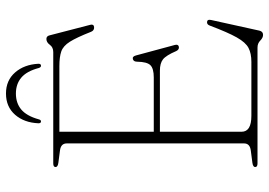

<svg xmlns="http://www.w3.org/2000/svg" viewBox="-152 -750 921 658"><g transform="rotate(-90 309.0 -421.5)"><path d="M65 -692Q65 -700 77.5 -700H459Q475.5 -700 484 -711.8Q492.5 -723.5 504 -723.5Q514 -723.5 516.5 -712L552.5 -573Q555.5 -561.5 545 -560Q533 -559 528.5 -570.5Q509 -620 494.5 -643Q480 -666 461.2 -672.5Q442.5 -679 411 -679H186V-355.5H372Q402.5 -355.5 414 -367Q425.5 -378.5 426 -412Q426 -424.5 434.5 -427Q444 -430 447.5 -416.5L483.5 -283Q486.5 -271.5 477 -269.5Q467.5 -268 462.5 -278.5Q447.5 -313.5 434 -324Q420.5 -334.5 395.5 -334.5H186V-54.5Q186 -21 240.5 -21H425.5Q454.5 -21 473.2 -30.8Q492 -40.5 509.2 -71Q526.5 -101.5 550 -164Q553.5 -173 561 -173Q572 -173 569 -159L532.5 6.5Q529.5 19 518 19Q508 19 498.5 9.5Q489 0 474.5 0H77.5Q65 0 65 -8Q65 -15.5 79.5 -17.5L121.5 -23Q146 -26 146 -46V-654Q146 -674 121.5 -677L79.5 -682.5Q65 -684.5 65 -692ZM317 -828Q284 -828 262 -809.5Q240 -791 228.5 -749.5Q226.5 -742 221.5 -742Q215 -742 215 -750.5Q217 -799.5 244.2 -830.8Q271.5 -862 317 -862Q362 -862 389.2 -830.8Q416.5 -799.5 419 -750.5Q419 -742 412 -742Q407 -742 404.5 -749.5Q393.5 -791 371.5 -809.5Q349.5 -828 317 -828Z"/></g></svg>

Font: Fraunces 9pt S000 Thin
Style: Regular
Weight: 100
Version: Version 1.000; ttfautohint (v1.8.3)